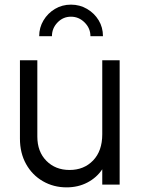

<svg xmlns="http://www.w3.org/2000/svg" viewBox="-20 -796 613 828"><path d="M267 12Q317 12 357 -9Q397 -30 421 -66V0H496V-536H421V-217Q421 -145 381.5 -104Q342 -63 280 -63Q219 -63 180 -102.5Q141 -142 141 -207V-536H66V-198Q66 -136 92.5 -88.5Q119 -41 165 -14.5Q211 12 267 12ZM149 -640H204Q204 -674 228 -699Q252 -724 286 -724Q320 -724 345 -699Q370 -674 370 -640H424Q424 -678 405.5 -708.5Q387 -739 355.5 -757.5Q324 -776 286 -776Q248 -776 217 -757.5Q186 -739 167.5 -708Q149 -677 149 -640Z"/></svg>

Font: Plus Jakarta Sans
Style: Regular
Weight: 400
Designer: Gumpita Rahayu
Foundry: Tokotype
Version: Version 2.004; ttfautohint (v1.8.3)